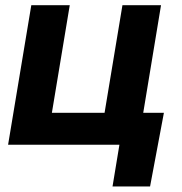

<svg xmlns="http://www.w3.org/2000/svg" viewBox="-20 -542 683 719"><path d="M10.3 0 97.2 -522.5H241.2L174.3 -119.6H371.6L438.5 -522.5H583L496.6 0ZM401.4 156.2 427.2 0H385.3L404.8 -119.6H593.8L542 156.2Z"/></svg>

Font: Inter 28pt
Style: Bold Italic
Weight: 700
Italic angle: -9.3988°
Designer: Rasmus Andersson
Foundry: rsms
Version: Version 4.001;git-66647c0bb